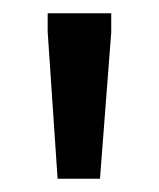

<svg xmlns="http://www.w3.org/2000/svg" viewBox="-20 -740 240 290"><path d="M67 -470 52 -692V-720H148V-691L131 -470Z"/></svg>

Font: Ruda SemiBold
Style: Regular
Weight: 600
Designer: Mariela Monsalve and Angelina Sanchez
Foundry: Mariela Monsalve and Angelina Sanchez
Version: Version 2.001